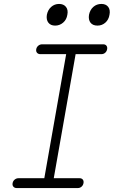

<svg xmlns="http://www.w3.org/2000/svg" viewBox="-20 -955 640 975"><path d="M475 -825Q451 -825 439.5 -840Q428 -855 432 -880Q437 -905 454 -920Q471 -935 495 -935Q518 -935 529.5 -920Q541 -905 536 -880Q532 -855 515 -840Q498 -825 475 -825ZM260 -825Q237 -825 225.5 -840Q214 -855 218 -880Q223 -905 240 -920Q257 -935 280 -935Q303 -935 315 -920Q327 -905 322 -880Q318 -855 300.5 -840Q283 -825 260 -825ZM253 -50H384Q395 -50 400.5 -43Q406 -36 404 -25Q402 -14 394 -7Q386 0 375 0H65Q54 0 48 -7Q42 -14 44 -25Q46 -36 54.5 -43Q63 -50 74 -50H205L316 -680H185Q174 -680 168 -687Q162 -694 164 -705Q166 -716 174.5 -723Q183 -730 194 -730H504Q515 -730 520.5 -723Q526 -716 524 -705Q522 -694 514 -687Q506 -680 495 -680H364Z"/></svg>

Font: Maple Mono Thin
Style: Italic
Weight: 250
Italic angle: -10°
Monospace: yes
Designer: subframe7536
Version: Version 7.000